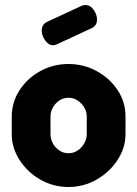

<svg xmlns="http://www.w3.org/2000/svg" viewBox="-20 -738 549 768"><path d="M254 10Q193 10 141.5 -19.5Q90 -49 58.5 -97.5Q27 -146 27 -202V-272Q27 -328 57.5 -376Q88 -424 140 -453Q192 -482 254 -482Q315 -482 367 -453.5Q419 -425 450.5 -377.5Q482 -330 482 -272V-202Q482 -147 450.5 -98.5Q419 -50 367 -20Q315 10 254 10ZM254 -125Q274 -125 290.5 -136Q307 -147 317 -164.5Q327 -182 327 -202V-272Q327 -291 317 -308Q307 -325 290.5 -336Q274 -347 254 -347Q234 -347 217.5 -336Q201 -325 191.5 -308Q182 -291 182 -272V-202Q182 -182 191.5 -164.5Q201 -147 217.5 -136Q234 -125 254 -125ZM193 -557Q174 -557 160.5 -576.5Q147 -596 147 -615Q147 -640 167 -650L307 -715Q315 -718 321 -718Q341 -718 354.5 -699Q368 -680 368 -660Q368 -636 348 -626L208 -561Q204 -560 200.5 -558.5Q197 -557 193 -557Z"/></svg>

Font: Dosis ExtraLight ExtraBold
Style: Regular
Weight: 800
Version: Version 3.001; ttfautohint (v1.8.2)